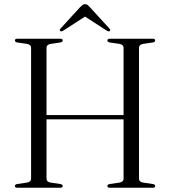

<svg xmlns="http://www.w3.org/2000/svg" viewBox="-20 -882 799 902"><path d="M198.5 -43Q198.5 -27 219 -24L263.5 -17.5Q274.5 -15.5 274.5 -8Q274.5 0 263 0H61.5Q50 0 50 -8Q50 -15.5 61 -17.5L105.5 -24Q126 -27 126 -43V-657Q126 -673 105.5 -676L61 -682.5Q50 -684.5 50 -692Q50 -700 61.5 -700H263Q274.5 -700 274.5 -692Q274.5 -684.5 263.5 -682.5L219 -676Q198.5 -673 198.5 -657V-341.5H560.5V-657Q560.5 -673 540 -676L495.5 -682.5Q484.5 -684.5 484.5 -692Q484.5 -700 496 -700H697.5Q709 -700 709 -692Q709 -684.5 698 -682.5L653.5 -676Q633 -673 633 -657V-43Q633 -27 653.5 -24L698 -17.5Q709 -15.5 709 -8Q709 0 697.5 0H496Q484.5 0 484.5 -8Q484.5 -15.5 495.5 -17.5L540 -24Q560.5 -27 560.5 -43V-321.5H198.5ZM495.5 -736Q490.5 -732.5 481.5 -738L379.5 -804L277 -738Q268.5 -732.5 263.5 -736Q257.5 -740.5 264.5 -748L356.5 -848.5Q363 -855 368 -858.8Q373 -862.5 379.5 -862.5Q386.5 -862.5 391.2 -858.8Q396 -855 402 -848.5L494 -748Q501 -740.5 495.5 -736Z"/></svg>

Font: Fraunces 72pt S000 Light
Style: Regular
Weight: 300
Version: Version 1.000; ttfautohint (v1.8.3)